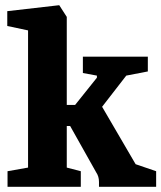

<svg xmlns="http://www.w3.org/2000/svg" viewBox="-20 -719 621 739"><path d="M9 0V-60L88 -74V-602L8 -619V-676L208 -699L237 -654V-315H269L353 -420V-428L299 -438V-501H549V-444L466 -428L373 -308L502 -87L581 -60V0H361V-19Q361 -40 350 -56L250 -234H237V-74L291 -60V0Z"/></svg>

Font: Faustina Light ExtraBold
Style: Regular
Weight: 800
Version: Version 1.200